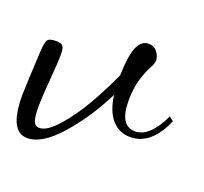

<svg xmlns="http://www.w3.org/2000/svg" viewBox="-84 -420 581 547"><g transform="rotate(20 206.5 -146.5)"><path d="M408.2 -158.2 420.9 -147.9Q384.8 -64 321.8 -64Q288.1 -64 266.1 -88.6Q244.1 -113.3 237.8 -161.1Q196.8 -79.6 144 -20.3Q91.3 39.1 46.9 39.1Q-7.8 39.1 -7.8 -70.8Q-7.8 -90.8 -2 -202.1Q-0.5 -231.9 4.4 -240.5Q9.3 -249 29.8 -249Q46.4 -249 51.3 -242.7Q56.2 -236.3 56.2 -216.8Q56.2 -195.8 51.5 -139.4Q46.9 -83 46.9 -56.2Q46.9 -25.9 51.8 -12.9Q56.6 0 69.8 0Q92.8 0 125 -36.6Q157.2 -73.2 184.3 -120.6Q211.4 -168 234.9 -219.2Q236.8 -282.7 248.5 -307.4Q260.3 -332 280.8 -332Q297.9 -332 307.4 -319.3Q316.9 -306.6 316.9 -293.9Q316.9 -284.7 308.3 -269.5Q299.8 -254.4 291 -226.6Q282.2 -198.7 282.2 -160.2Q282.2 -84 329.1 -84Q373.5 -84 408.2 -158.2Z"/></g></svg>

Font: Dancing Script OT
Style: Regular
Weight: 400
Foundry: Pablo Impallari. www.impallari.com
Version: Version 1.000